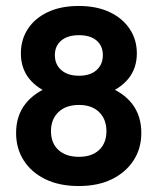

<svg xmlns="http://www.w3.org/2000/svg" viewBox="-20 -614 528 644"><path d="M244 10Q179 10 132 -13Q85 -36 59.5 -76Q34 -116 34 -168Q34 -226 65.5 -266Q97 -306 156 -327L159 -296Q106 -315 78 -350Q50 -385 50 -435Q50 -481 73.5 -517Q97 -553 140.5 -573.5Q184 -594 244 -594Q304 -594 347.5 -573.5Q391 -553 415 -517Q439 -481 439 -435Q439 -385 410.5 -350Q382 -315 329 -296L332 -327Q392 -306 423 -266Q454 -226 454 -168Q454 -116 428 -76Q402 -36 355.5 -13Q309 10 244 10ZM151 -174Q151 -134 176 -111Q201 -88 245 -88Q288 -88 312.5 -111Q337 -134 337 -174Q337 -214 312.5 -238Q288 -262 245 -262Q201 -262 176 -238Q151 -214 151 -174ZM164 -429Q164 -398 185.5 -379Q207 -360 245 -360Q283 -360 304 -379Q325 -398 325 -429Q325 -460 304 -478Q283 -496 245 -496Q207 -496 185.5 -478Q164 -460 164 -429Z"/></svg>

Font: Rokkitt SemiBold
Style: Bold
Weight: 700
Version: Version 3.103